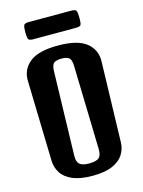

<svg xmlns="http://www.w3.org/2000/svg" viewBox="-147 -1102 886 1191"><g transform="rotate(-15 296.0 -506.0)"><path d="M295.9 5.9Q217.3 5.9 168.5 -15.1Q119.6 -36.1 97.2 -71.3Q74.7 -106.4 73.2 -148.9L59.6 -666.5Q57.6 -739.7 113.5 -785.2Q169.4 -830.6 295.9 -830.6Q422.4 -830.6 478.3 -785.2Q534.2 -739.7 532.2 -666.5L518.1 -148.9Q517.1 -106.4 494.4 -71.3Q471.7 -36.1 423.3 -15.1Q375 5.9 295.9 5.9ZM295.9 -73.7Q339.4 -73.7 357.4 -88.6Q375.5 -103.5 374.5 -144.5L360.4 -681.6Q359.4 -724.6 343.3 -735.6Q327.1 -746.6 295.9 -746.6Q264.6 -746.6 248.5 -735.6Q232.4 -724.6 231.4 -681.6L217.3 -144.5Q216.3 -103.5 234.6 -88.6Q252.9 -73.7 295.9 -73.7ZM157.2 -907.7Q131.8 -907.7 127 -919.2Q122.1 -930.7 122.1 -960.4Q122.1 -993.7 127 -1005.9Q131.8 -1018.1 157.2 -1018.1H434.6Q460.4 -1018.1 465.1 -1005.6Q469.7 -993.2 469.7 -960Q469.7 -930.2 465.1 -918.9Q460.4 -907.7 434.6 -907.7Z"/></g></svg>

Font: Denk One
Style: Regular
Weight: 400
Designer: Irina Smirnova, Eben Sorkin
Foundry: Sorkin Type Co.f
Version: Version 1.004; ttfautohint (v1.8.4.7-5d5b);gftools[0.9.23]